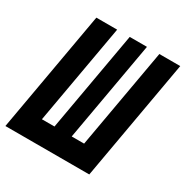

<svg xmlns="http://www.w3.org/2000/svg" viewBox="-166 -862 965 999"><g transform="rotate(30 316.5 -362.5)"><path d="M129 -725H254L148 -125.5H223.5L329.5 -725H433L327 -125.5H401.5L507.5 -725H633L505 0H1Z"/></g></svg>

Font: JuliaMono ExtraBold
Style: Italic
Weight: 800
Italic angle: -9°
Monospace: yes
Designer: cormullion
Foundry: corm
Version: Version 0.057; ttfautohint (v1.8.4)